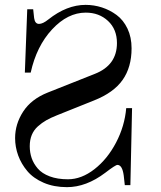

<svg xmlns="http://www.w3.org/2000/svg" viewBox="-20 -750 660 788"><path d="M498 -306.2H522L515.1 9.8H492.2L487.8 -29.8Q481.9 -73.2 461.9 -73.2Q454.1 -73.2 412.1 -41Q334 18.1 254.9 18.1Q201.2 18.1 159.2 0Q117.2 -18.1 92.3 -47.6Q67.4 -77.1 54.7 -111.8Q42 -146.5 42 -183.1Q42 -241.2 75.2 -292.2Q108.4 -343.3 175.8 -370.1L369.1 -446.8Q460 -482.4 460 -573.2Q460 -629.9 423.3 -664.1Q386.7 -698.2 332 -698.2Q257.8 -698.2 193.8 -629.4Q129.9 -560.5 106 -452.1H82L91.8 -711.9H116.2L120.1 -675.8Q123.5 -651.9 140.1 -651.9Q155.8 -651.9 178.2 -669.9Q253.9 -730 331.1 -730Q365.7 -730 398.2 -719.5Q430.7 -709 458.5 -688.5Q486.3 -668 503.2 -632.6Q520 -597.2 520 -551.8Q520 -474.1 483.2 -421.9Q446.3 -369.6 366.2 -337.9L213.9 -276.9Q188 -266.6 169.9 -256.3Q151.9 -246.1 135.3 -231.2Q118.7 -216.3 110.4 -196Q102.1 -175.8 102.1 -149.9Q102.1 -124 109.9 -101.3Q117.7 -78.6 135 -58.3Q152.3 -38.1 184.1 -26.1Q215.8 -14.2 258.8 -14.2Q314.5 -14.2 367.7 -55.7Q420.9 -97.2 456.3 -164.8Q491.7 -232.4 498 -306.2Z"/></svg>

Font: Flanker Steampunk
Style: Regular
Weight: 400
Designer: Alexey Kryukov, Leonardo Di Lena
Foundry: Alexey Kryukov, Leonardo Di Lena
Version: 1.210